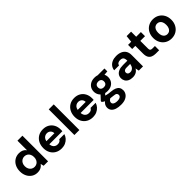

<svg xmlns="http://www.w3.org/2000/svg" viewBox="273 -2150 3812 3812"><g transform="rotate(-45 2179.5 -244.0)"><path d="M286 12Q218 12 165 -22Q112 -56 81.5 -116.5Q51 -177 51 -254Q51 -333 82 -394Q113 -455 168 -489.5Q223 -524 294 -524Q346 -524 385.5 -505.5Q425 -487 449 -451V-720H589V0H465L449 -68Q434 -47 412 -28.5Q390 -10 359.5 1Q329 12 286 12ZM323 -110Q362 -110 391.5 -128.5Q421 -147 437 -180Q453 -213 453 -256Q453 -300 437 -333Q421 -366 391.5 -384.5Q362 -403 323 -403Q286 -403 256.5 -384.5Q227 -366 210 -333.5Q193 -301 193 -257Q193 -213 210 -180Q227 -147 256.5 -128.5Q286 -110 323 -110Z M965 12Q888 12 830 -21Q772 -54 739.5 -113.5Q707 -173 707 -251Q707 -331 739 -392.5Q771 -454 829 -489Q887 -524 965 -524Q1041 -524 1097 -491Q1153 -458 1183.5 -400.5Q1214 -343 1214 -270Q1214 -260 1214 -247.5Q1214 -235 1212 -222H807V-306H1073Q1071 -355 1041 -383.5Q1011 -412 965 -412Q932 -412 904.5 -395.5Q877 -379 861 -347Q845 -315 845 -266V-236Q845 -196 859.5 -165.5Q874 -135 900.5 -118.5Q927 -102 963 -102Q1001 -102 1023 -116Q1045 -130 1057 -154H1200Q1186 -107 1153 -69.5Q1120 -32 1072 -10Q1024 12 965 12Z M1328 0V-720H1468V0Z M1844 12Q1767 12 1709 -21Q1651 -54 1618.5 -113.5Q1586 -173 1586 -251Q1586 -331 1618 -392.5Q1650 -454 1708 -489Q1766 -524 1844 -524Q1920 -524 1976 -491Q2032 -458 2062.5 -400.5Q2093 -343 2093 -270Q2093 -260 2093 -247.5Q2093 -235 2091 -222H1686V-306H1952Q1950 -355 1920 -383.5Q1890 -412 1844 -412Q1811 -412 1783.5 -395.5Q1756 -379 1740 -347Q1724 -315 1724 -266V-236Q1724 -196 1738.5 -165.5Q1753 -135 1779.5 -118.5Q1806 -102 1842 -102Q1880 -102 1902 -116Q1924 -130 1936 -154H2079Q2065 -107 2032 -69.5Q1999 -32 1951 -10Q1903 12 1844 12Z M2412 232Q2338 232 2283.5 214.5Q2229 197 2199.5 161.5Q2170 126 2170 74Q2170 37 2188.5 5Q2207 -27 2243 -52.5Q2279 -78 2331 -96L2384 -26Q2337 -12 2316 10Q2295 32 2295 59Q2295 82 2310 97Q2325 112 2351 119.5Q2377 127 2410 127Q2442 127 2466 119.5Q2490 112 2503 97Q2516 82 2516 61Q2516 33 2497.5 17Q2479 1 2422 -3Q2370 -7 2330 -14.5Q2290 -22 2260 -32.5Q2230 -43 2209 -56Q2188 -69 2175 -82V-105L2283 -222L2384 -190L2253 -63L2295 -134Q2305 -127 2316 -122Q2327 -117 2343 -112.5Q2359 -108 2385.5 -103.5Q2412 -99 2452 -96Q2519 -90 2561 -71.5Q2603 -53 2623.5 -21Q2644 11 2644 58Q2644 103 2619 142.5Q2594 182 2543 207Q2492 232 2412 232ZM2413 -150Q2349 -150 2303 -175Q2257 -200 2232.5 -242.5Q2208 -285 2208 -337Q2208 -390 2232.5 -432Q2257 -474 2303 -499Q2349 -524 2413 -524Q2477 -524 2522.5 -499Q2568 -474 2592 -432Q2616 -390 2616 -337Q2616 -285 2592 -242.5Q2568 -200 2522.5 -175Q2477 -150 2413 -150ZM2413 -256Q2451 -256 2474 -276.5Q2497 -297 2497 -337Q2497 -377 2474 -397Q2451 -417 2413 -417Q2375 -417 2351 -397Q2327 -377 2327 -337Q2327 -297 2351 -276.5Q2375 -256 2413 -256ZM2498 -415 2476 -512H2684V-431Z M2961 12Q2900 12 2859 -9Q2818 -30 2798 -65.5Q2778 -101 2778 -143Q2778 -189 2801.5 -224Q2825 -259 2872.5 -279.5Q2920 -300 2992 -300H3115Q3115 -338 3106.5 -362.5Q3098 -387 3078 -399Q3058 -411 3022 -411Q2986 -411 2961.5 -396Q2937 -381 2931 -350H2795Q2801 -403 2830.5 -442Q2860 -481 2909.5 -502.5Q2959 -524 3022 -524Q3095 -524 3147 -500.5Q3199 -477 3227 -432Q3255 -387 3255 -321V0H3137L3121 -76Q3111 -57 3095.5 -40.5Q3080 -24 3060 -12.5Q3040 -1 3015.5 5.5Q2991 12 2961 12ZM2995 -96Q3020 -96 3039.5 -105Q3059 -114 3073.5 -130Q3088 -146 3096.5 -167.5Q3105 -189 3109 -213V-215H3008Q2980 -215 2962 -207.5Q2944 -200 2935 -186.5Q2926 -173 2926 -155Q2926 -136 2935 -122.5Q2944 -109 2959.5 -102.5Q2975 -96 2995 -96Z M3614 0Q3560 0 3519.5 -17Q3479 -34 3457 -73Q3435 -112 3435 -179V-396H3347V-512H3435L3450 -655H3575V-512H3707V-396H3575V-178Q3575 -145 3589.5 -132Q3604 -119 3639 -119H3708V0Z M4051 12Q3978 12 3920 -22Q3862 -56 3829 -117Q3796 -178 3796 -256Q3796 -335 3829 -395.5Q3862 -456 3920 -490Q3978 -524 4052 -524Q4126 -524 4184 -490Q4242 -456 4275 -396Q4308 -336 4308 -256Q4308 -178 4274.5 -117Q4241 -56 4183.5 -22Q4126 12 4051 12ZM4051 -109Q4085 -109 4110 -125.5Q4135 -142 4150 -175Q4165 -208 4165 -256Q4165 -305 4150.5 -338Q4136 -371 4110.5 -387.5Q4085 -404 4052 -404Q4020 -404 3994 -387.5Q3968 -371 3953.5 -338Q3939 -305 3939 -256Q3939 -208 3953.5 -175Q3968 -142 3993.5 -125.5Q4019 -109 4051 -109Z"/></g></svg>

Font: DM Sans 12pt ExtraBold
Style: Regular
Weight: 800
Version: Version 4.004;gftools[0.9.30]